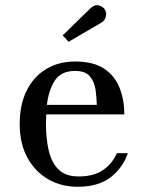

<svg xmlns="http://www.w3.org/2000/svg" viewBox="-20 -705 560 735"><path d="M368.5 -618.5 242.5 -545 220 -569.5 326 -673Q342 -688.5 358.5 -684.2Q375 -680 382 -667.5Q389 -655 384.8 -640.2Q380.5 -625.5 368.5 -618.5ZM469.5 -118.5Q450 -62.5 403.2 -26.2Q356.5 10 276.5 10Q214.5 10 164.5 -18.8Q114.5 -47.5 85 -101.2Q55.5 -155 55.5 -230Q55.5 -305 82.2 -358.5Q109 -412 156.8 -440.8Q204.5 -469.5 267.5 -469.5Q338.5 -469.5 379.5 -441.5Q420.5 -413.5 438.2 -367.5Q456 -321.5 456 -267H157Q156 -250 156 -230Q156 -173 166.8 -127.5Q177.5 -82 204.5 -55.8Q231.5 -29.5 281 -29.5Q337.5 -29.5 373.2 -53.2Q409 -77 427.5 -118.5ZM267.5 -433.5Q214 -433.5 190.2 -397.2Q166.5 -361 159.5 -303.5H350.5Q350 -331.5 345.8 -361.5Q341.5 -391.5 324.2 -412.5Q307 -433.5 267.5 -433.5Z"/></svg>

Font: Bodoni* 06pt
Style: Regular
Weight: 400
Version: Version 2.3